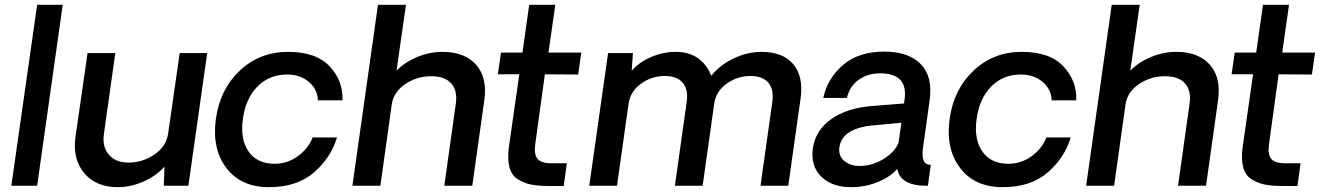

<svg xmlns="http://www.w3.org/2000/svg" viewBox="-20 -770 5496 796"><path d="M27 0 134 -750H240L134 0Z M839 -550 761 0H659L662 -79Q627 -40 574 -17Q521 6 469 6Q378 6 329 -52.5Q280 -111 293 -203L343 -550H458L411 -216Q403 -162 431 -129Q459 -96 513 -96Q572 -96 621 -130Q670 -164 677 -216L725 -550Z M875 -277Q892 -400 974.5 -477.5Q1057 -555 1174 -555Q1290 -555 1346.5 -495Q1403 -435 1400 -354H1298Q1297 -399 1261 -430Q1225 -461 1170 -461Q1096 -461 1047 -411Q998 -361 987 -277Q975 -193 1010.5 -142Q1046 -91 1119 -91Q1172 -91 1215.5 -123Q1259 -155 1276 -200H1377Q1352 -116 1281.5 -55Q1211 6 1095 6Q979 6 918.5 -73.5Q858 -153 875 -277Z M1814 -555Q1907 -555 1954 -501.5Q2001 -448 1988 -355L1938 0H1822L1870 -342Q1877 -395 1850.5 -424.5Q1824 -454 1768 -454Q1708 -454 1659.5 -421Q1611 -388 1604 -336L1557 0H1441L1547 -750H1663L1624 -477Q1659 -513 1710.5 -534Q1762 -555 1814 -555Z M2253 1Q2210 1 2181 -5Q2152 -11 2126.5 -27Q2101 -43 2092 -77Q2083 -111 2090 -162L2133 -462H2044L2057 -552H2146L2174 -750H2282L2254 -552H2390L2377 -461L2239 -462L2199 -172Q2193 -131 2208 -112Q2223 -93 2267 -93H2330L2317 1Z M3137 -555Q3226 -555 3269 -503.5Q3312 -452 3299 -361L3248 0H3133L3182 -348Q3189 -399 3165.5 -427Q3142 -455 3091 -455Q3037 -455 2992.5 -423Q2948 -391 2941 -340L2893 0H2778L2827 -348Q2834 -399 2810.5 -427Q2787 -455 2736 -455Q2682 -455 2637.5 -423Q2593 -391 2586 -340L2538 0H2423L2501 -550H2604L2599 -477Q2631 -513 2680.5 -534Q2730 -555 2781 -555Q2888 -555 2929 -456Q2965 -501 3022 -528Q3079 -555 3137 -555Z M3509 6Q3429 6 3384.5 -38Q3340 -82 3350 -156Q3361 -230 3426.5 -276.5Q3492 -323 3601 -331L3728 -341L3730 -356Q3746 -466 3629 -466Q3578 -466 3540.5 -439.5Q3503 -413 3491 -364H3393Q3411 -446 3475.5 -501Q3540 -556 3646 -556Q3747 -556 3797.5 -504Q3848 -452 3834 -354L3807 -159Q3796 -85 3839 -87L3827 0Q3805 0 3793 -1Q3710 -10 3700 -70Q3672 -37 3619.5 -15.5Q3567 6 3509 6ZM3544 -82Q3595 -82 3641.5 -110Q3688 -138 3705 -177L3717 -261L3607 -251Q3472 -240 3460 -160Q3455 -124 3480 -103Q3505 -82 3544 -82Z M3917 -277Q3934 -400 4016.5 -477.5Q4099 -555 4216 -555Q4332 -555 4388.5 -495Q4445 -435 4442 -354H4340Q4339 -399 4303 -430Q4267 -461 4212 -461Q4138 -461 4089 -411Q4040 -361 4029 -277Q4017 -193 4052.5 -142Q4088 -91 4161 -91Q4214 -91 4257.5 -123Q4301 -155 4318 -200H4419Q4394 -116 4323.5 -55Q4253 6 4137 6Q4021 6 3960.5 -73.5Q3900 -153 3917 -277Z M4856 -555Q4949 -555 4996 -501.5Q5043 -448 5030 -355L4980 0H4864L4912 -342Q4919 -395 4892.5 -424.5Q4866 -454 4810 -454Q4750 -454 4701.5 -421Q4653 -388 4646 -336L4599 0H4483L4589 -750H4705L4666 -477Q4701 -513 4752.5 -534Q4804 -555 4856 -555Z M5295 1Q5252 1 5223 -5Q5194 -11 5168.5 -27Q5143 -43 5134 -77Q5125 -111 5132 -162L5175 -462H5086L5099 -552H5188L5216 -750H5324L5296 -552H5432L5419 -461L5281 -462L5241 -172Q5235 -131 5250 -112Q5265 -93 5309 -93H5372L5359 1Z"/></svg>

Font: Oakes Grotesk Medium
Style: Italic
Weight: 500
Italic angle: -8°
Designer: Samuel Oakes
Foundry: Samuel Oakes
Version: Version 1.000;PS 001.000;hotconv 1.0.88;makeotf.lib2.5.64775